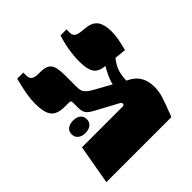

<svg xmlns="http://www.w3.org/2000/svg" viewBox="-175 -780 912 912"><g transform="rotate(-45 281.5 -323.5)"><path d="M466 -375Q449 -351 442.5 -327.5Q436 -304 435 -274L452 -265Q509 -233 509 -157Q509 -130 501 -102.5Q493 -75 464 0H27L62 -199H334Q339 -199 343 -201Q346 -203 346 -209Q346 -215 338 -220L223 -282Q199 -295 190.5 -308Q182 -321 182 -348V-381Q182 -393 171 -393H140Q91 -393 71 -417.5Q51 -442 51 -502Q51 -532 56 -562Q61 -592 75 -647H116V-625Q116 -592 160 -592H175Q216 -592 231.5 -572.5Q247 -553 247 -502V-422Q247 -404 250.5 -393.5Q254 -383 265.5 -372.5Q277 -362 303 -348L377 -307Q378 -320 389 -345Q400 -370 414 -394H410Q371 -398 356 -421.5Q341 -445 341 -495Q341 -569 366 -647H406V-622Q406 -596 444 -591L479 -587Q517 -583 534 -559Q551 -535 551 -490Q551 -465 546.5 -440Q542 -415 533 -381L475 -387ZM122 -319Q144 -319 158.5 -308.5Q173 -298 173 -277Q173 -257 158.5 -246Q144 -235 122 -235Q100 -235 85.5 -246Q71 -257 71 -277Q71 -298 85.5 -308.5Q100 -319 122 -319Z"/></g></svg>

Font: Noto Serif Hebrew Black
Style: Regular
Weight: 900
Designer: Monotype Design Team
Foundry: Monotype Imaging Inc.
Version: Version 1.000